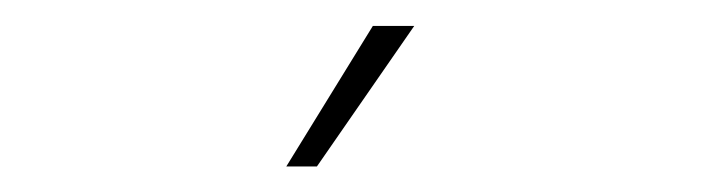

<svg xmlns="http://www.w3.org/2000/svg" viewBox="-20 -595 540 148"><path d="M200.7 -466.7 267.4 -575H299.3L224.3 -466.7Z"/></svg>

Font: Afacad Flux Thin
Style: Regular
Weight: 250
Designer: Kristian Moeller
Foundry: Dicotype
Version: Version 1.100